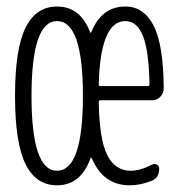

<svg xmlns="http://www.w3.org/2000/svg" viewBox="-20 -550 540 580"><path d="M152.3 -486.3Q75.2 -486.3 75.2 -260.3Q75.2 -34.2 152.3 -34.2Q230.5 -34.2 230.5 -260.3Q230.5 -486.3 152.3 -486.3ZM358.4 -486.3Q283.2 -486.3 278.3 -294.9Q278.3 -290 283.2 -290H426.8Q431.6 -290 431.6 -294.9Q429.7 -397.5 411.6 -441.9Q393.6 -486.3 358.4 -486.3ZM152.3 9.8Q88.9 9.8 57.1 -54.2Q25.4 -118.2 25.4 -260.3Q25.4 -402.3 57.1 -466.3Q88.9 -530.3 152.3 -530.3Q222.7 -530.3 252 -453.1Q253.9 -449.2 255.9 -453.1Q287.1 -530.3 358.4 -530.3Q414.1 -530.3 443.8 -473.1Q473.6 -416 474.6 -283.2Q474.6 -268.6 464.4 -257.8Q454.1 -247.1 439.5 -247.1H283.2Q278.3 -247.1 278.3 -241.2Q280.3 -127.9 304.2 -81.1Q328.1 -34.2 375 -34.2Q403.3 -34.2 439.5 -52.7Q447.3 -56.6 454.1 -52.7Q460.9 -48.8 460.9 -41Q460.9 -12.7 438.5 -3.9Q404.3 9.8 372.1 9.8Q291 9.8 256.8 -73.2Q255.9 -74.2 253.9 -73.2Q224.6 9.8 152.3 9.8Z"/></svg>

Font: Rounded-L Mgen+ 1m light
Style: Regular
Weight: 200
Designer: [Source Han Sans]
Ryoko NISHIZUKA  (kana & ideographs); Paul D. Hunt (Latin, Greek & Cyrillic); Wenlong ZHANG  (bopomofo
Version: Version 1.059.20150602